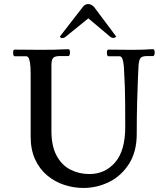

<svg xmlns="http://www.w3.org/2000/svg" viewBox="-20 -919 822 952"><path d="M667 -595Q666 -580 664 -532.5Q662 -485 660 -413.5Q658 -342 658 -255Q658 -167 620 -107Q582 -47 521.5 -17Q461 13 394 13Q345 13 298 -2.5Q251 -18 213.5 -49.5Q176 -81 154 -129Q132 -177 132 -241V-552Q132 -591 128.5 -609.5Q125 -628 120.5 -634Q116 -640 111 -640H53Q45 -640 45 -659Q45 -664 46.5 -668.5Q48 -673 53 -673Q85 -673 117 -672.5Q149 -672 179 -672Q222 -672 246.5 -672.5Q271 -673 287 -674Q303 -675 319 -675Q324 -675 325.5 -670Q327 -665 327 -659Q327 -652 325 -646.5Q323 -641 319 -641H276Q251 -641 243 -631Q235 -621 235 -595V-269Q235 -195 260.5 -147.5Q286 -100 329 -78Q372 -56 423 -56Q501 -56 551 -114Q601 -172 601 -290Q601 -367 600.5 -413Q600 -459 599 -490Q598 -521 596 -552Q595 -591 591.5 -609.5Q588 -628 583.5 -634Q579 -640 574 -640H518Q510 -640 510 -659Q510 -664 511.5 -668.5Q513 -673 518 -673Q548 -673 574 -672.5Q600 -672 631 -672Q663 -672 679.5 -672.5Q696 -673 704.5 -673.5Q713 -674 720 -674.5Q727 -675 739 -675Q744 -675 745.5 -670Q747 -665 747 -659Q747 -652 745 -646.5Q743 -641 739 -641H709Q684 -641 676.5 -631Q669 -621 667 -595ZM418 -828 307 -738Q298 -730 288 -730Q280 -730 277 -738L391 -885Q402 -899 417 -899Q432 -899 446 -885L556 -738Q556 -738 552.5 -734.5Q549 -731 542 -731Q538 -731 534 -732.5Q530 -734 525 -738Z"/></svg>

Font: Sedan
Style: Regular
Weight: 400
Designer: Sebastian Salazar
Foundry: Sebastian Salazar
Version: Version 1.100; ttfautohint (v1.8.4.7-5d5b)